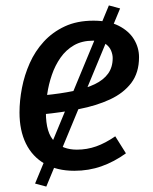

<svg xmlns="http://www.w3.org/2000/svg" viewBox="-20 -615 562 705"><path d="M108.8 59 379.8 -595.1 421 -584 150 70.1ZM323.1 -539.1Q379.2 -539.1 416.3 -520.1Q453.4 -501.1 472 -470.6Q490.5 -440 490.5 -405Q490.5 -348 462 -310.4Q433.5 -272.9 383.9 -249.9Q334.4 -226.9 269.9 -214.4Q205.4 -201.9 134.5 -195L143.5 -265.3Q202.5 -271.2 248.9 -280.7Q295.3 -290.2 327.6 -305.7Q360 -321.2 376.9 -344.7Q393.8 -368.1 393.8 -401.9Q393.8 -414.9 387.8 -429.4Q381.8 -443.9 366.4 -454.8Q350.9 -465.7 322.1 -465.7Q281.1 -465.7 251.7 -448.8Q222.3 -431.8 202.3 -403.3Q182.3 -374.8 170.4 -339.9Q158.4 -304.9 153.4 -269.5Q148.5 -234 148.5 -202.1Q148.5 -126.3 179.9 -95.9Q211.3 -65.5 262.2 -65.5Q299.2 -65.5 333.2 -77.5Q367.1 -89.5 403.2 -114.5L442.4 -52Q399.4 -21 352.8 -4.5Q306.2 12.1 253.1 12.1Q188.9 12.1 143.8 -14Q98.7 -40 75.1 -88Q51.6 -136.1 51.6 -202.1Q51.6 -245.1 60.6 -292.1Q69.6 -339.1 89.2 -383.1Q108.7 -427.1 140.8 -462.1Q172.8 -497.1 217.9 -518.1Q263 -539.1 323.1 -539.1Z"/></svg>

Font: Fira Sans Variable
Style: Italic
Weight: 397
Italic angle: -8°
Designer: Carrois Corporate & Edenspiekermann AG
Foundry: Carrois Corporate GbR & Edenspiekermann AG
Version: Version 4.202